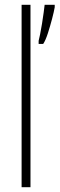

<svg xmlns="http://www.w3.org/2000/svg" viewBox="-20 -780 248 800"><path d="M107 0H70V-760H107ZM208 -750Q205 -732 197 -701.5Q189 -671 179.5 -641.5Q170 -612 160 -597H141V-610Q143 -617 147 -636.5Q151 -656 155 -681Q159 -706 162 -728Q165 -750 166 -760H208Z"/></svg>

Font: Noto Sans Khmer ExtraCondensed ExtraLight
Style: Regular
Weight: 250
Width: 2
Designer: Danh Hong and the Monotype Design Team
Foundry: Monotype Imaging Inc.
Version: Version 2.004